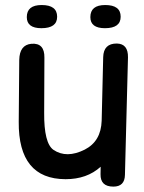

<svg xmlns="http://www.w3.org/2000/svg" viewBox="-20 -687 560 745"><path d="M388.2 -667.5Q448.2 -667.5 448.2 -622.1Q448.2 -577.6 387.2 -577.6Q330.6 -577.6 330.6 -620.6Q330.6 -667.5 388.2 -667.5ZM141.6 -667.5Q201.7 -667.5 201.7 -622.1Q201.7 -577.6 140.6 -577.6Q84 -577.6 84 -620.6Q84 -667.5 141.6 -667.5ZM419.9 37.1Q369.1 37.1 370.1 -11.2L370.6 -40Q317.4 8.3 234.4 8.3Q50.8 7.8 52.7 -214.4L54.7 -454.1Q55.7 -512.7 101.6 -517.1Q153.3 -521.5 152.3 -462.9L151.4 -249.5Q150.4 -131.3 187.5 -105.5Q238.3 -71.3 308.6 -106.4Q372.1 -138.7 374.5 -218.8L380.4 -465.3Q381.8 -518.6 433.6 -518.1Q477.5 -517.1 476.6 -464.4L464.8 -8.3Q463.9 37.1 419.9 37.1Z"/></svg>

Font: Comic Relief
Style: Regular
Weight: 400
Designer: Jeff Davis
Foundry: Loudifier
Version: Version 1.0